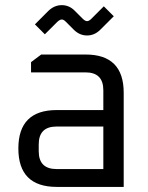

<svg xmlns="http://www.w3.org/2000/svg" viewBox="-20 -734 582 754"><path d="M203 0Q52.1 0 52.1 -150.9Q52.1 -301.8 203 -301.8H385.8V-379.7Q385.8 -449.8 315.7 -449.8H101.9V-490L141.9 -519.9H316.3Q465.8 -519.9 465.8 -369.7V0ZM132.1 -140.2Q132.1 -70.1 202.2 -70.1H385.8V-237.1H202.2Q132.1 -237.1 132.1 -167ZM117.1 -638.3 169.8 -691.1Q193.3 -713.8 222.7 -713.8Q252.2 -713.8 274.2 -691.1L304.8 -660.5Q314.2 -651 321.9 -651Q329.6 -651 339 -660.5L387.7 -709.2L426.8 -670.1L374 -617.4Q351.3 -594.7 321.9 -594.7Q292.4 -594.7 269.7 -617.4L239.1 -648Q230.4 -657.4 222.7 -657.4Q215 -657.4 204.9 -648L156.1 -599.3Z"/></svg>

Font: Oxanium ExtraLight
Style: Regular
Weight: 200
Designer: Severin Meyer
Version: Version 2.000